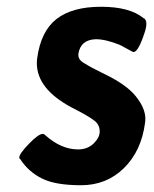

<svg xmlns="http://www.w3.org/2000/svg" viewBox="-20 -532 455 568"><path d="M410 -181Q410 -175 409 -168Q398 -85 346.5 -34.5Q295 16 219.5 16Q144 16 104 -4Q64 -24 40 -61Q37 -63 37 -66Q37 -77 65.5 -106.5Q94 -136 107 -136Q110 -136 114 -132Q161 -90 211 -90Q239 -90 257 -107.5Q275 -125 275 -143Q275 -161 262 -173Q242 -189 192 -214Q89 -269 89 -345Q89 -352 90 -360Q101 -440 147.5 -476Q194 -512 279 -512Q364 -512 405 -478H406Q413 -473 413 -462Q413 -451 408 -436Q389 -378 375 -378Q373 -378 370 -380L335 -399Q293 -416 263 -416Q218 -414 212 -373Q210 -357 226 -347Q242 -337 252.5 -331.5Q263 -326 283 -316Q353 -283 381.5 -247.5Q410 -212 410 -181Z"/></svg>

Font: Chau Philomene One
Style: Italic
Weight: 400
Designer: Vicente Lamonaca
Foundry: TipoType
Version: Version 1.002